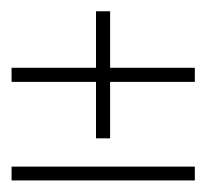

<svg xmlns="http://www.w3.org/2000/svg" viewBox="-20 -312 381 332"><path d="M0 0V-23.9H316.9V0ZM146 -72.8V-170.4H0V-194.8H146V-292.5H170.4V-194.8H316.9V-170.4H170.4V-72.8Z"/></svg>

Font: FS Mondwest Regular
Style: Regular
Weight: 400
Designer: NZWStudios2024
Foundry: https://fontstruct.com
Version: Version 1.0